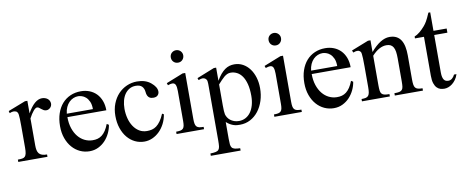

<svg xmlns="http://www.w3.org/2000/svg" viewBox="-71 -970 3656 1506"><g transform="rotate(-10 1756.5 -216.5)"><path d="M340.8 -406.2Q340.8 -397.5 337.4 -389.2Q334 -380.9 327.9 -374.8Q321.8 -368.7 313.7 -364.7Q305.7 -360.8 296.4 -360.8Q284.2 -360.8 274.7 -366.2Q265.1 -371.6 257.3 -378.2Q249.5 -384.8 242.2 -390.1Q234.9 -395.5 227.1 -395.5Q214.8 -395.5 197.5 -375.2Q180.2 -355 161.6 -319.3V-104Q161.6 -83 165 -66.9Q168.5 -50.8 177.2 -40Q186 -29.3 201.4 -23.9Q216.8 -18.6 240.7 -18.6V0H8.3V-18.6Q29.3 -18.6 43.2 -20.8Q57.1 -22.9 65.2 -31.2Q73.2 -39.6 76.7 -56.2Q80.1 -72.8 80.1 -101.1V-274.4Q80.1 -309.6 79.3 -330.3Q78.6 -351.1 76.9 -362.8Q75.2 -374.5 72.3 -379.9Q69.3 -385.3 65.4 -389.6Q54.7 -395.5 41.7 -396.5Q28.8 -397.5 8.3 -388.7L3.9 -406.2L142.6 -460H161.6V-359.9Q217.3 -460 277.3 -460Q290.5 -460 302.2 -456.1Q314 -452.1 322.5 -445.1Q331.1 -438 335.9 -428Q340.8 -418 340.8 -406.2Z M758.8 -163.6Q753.9 -130.9 738.8 -98.9Q723.6 -66.9 700.2 -41.7Q676.8 -16.6 645 -1Q613.3 14.6 574.7 14.6Q535.2 14.6 499.5 -1.7Q463.9 -18.1 437.3 -48.6Q410.6 -79.1 395 -122.3Q379.4 -165.5 379.4 -218.8Q379.4 -275.4 394.8 -320.3Q410.2 -365.2 437.7 -396.5Q465.3 -427.7 503.4 -444.3Q541.5 -460.9 586.9 -460.9Q624 -460.9 655.5 -448.5Q687 -436 710 -412.6Q732.9 -389.2 745.8 -355.5Q758.8 -321.8 758.8 -279.3H448.7Q448.7 -229.5 461.9 -189.9Q475.1 -150.4 497.6 -123Q520 -95.7 549.6 -81.3Q579.1 -66.9 611.8 -66.4Q633.8 -65.9 652.6 -71Q671.4 -76.2 687.5 -88.6Q703.6 -101.1 717.5 -121.8Q731.4 -142.6 743.2 -173.3ZM656.7 -306.6Q656.7 -343.8 646 -366.9Q635.3 -390.1 620.1 -403.3Q605 -416.5 588.4 -421.4Q571.8 -426.3 559.6 -426.3Q540 -426.3 521.2 -418.5Q502.4 -410.6 487.3 -395.5Q472.2 -380.4 461.9 -357.9Q451.7 -335.4 448.7 -306.6Z M1197.8 -169.9Q1191.4 -129.4 1173.8 -95.5Q1156.2 -61.5 1131.1 -37.1Q1106 -12.7 1075.2 1Q1044.4 14.6 1011.2 14.6Q971.7 14.6 937 -2.2Q902.3 -19 876.5 -50Q850.6 -81.1 835.7 -125Q820.8 -168.9 820.8 -223.1Q820.8 -276.4 837.9 -320.1Q855 -363.8 884 -394.8Q913.1 -425.8 951.9 -442.9Q990.7 -460 1034.2 -460Q1101.1 -460 1143.1 -425.3Q1164.1 -408.2 1175.3 -390.1Q1186.5 -372.1 1186.5 -353.5Q1186.5 -336.4 1175 -324.2Q1163.6 -312 1140.6 -312Q1133.3 -312 1124.5 -313.5Q1115.7 -314.9 1107.7 -320.6Q1099.6 -326.2 1093.8 -337.6Q1087.9 -349.1 1086.4 -369.1Q1084 -395.5 1068.1 -411.9Q1052.2 -428.2 1018.6 -428.2Q990.7 -428.2 968.8 -415.8Q946.8 -403.3 931.6 -381.6Q916.5 -359.9 908.7 -330.1Q900.9 -300.3 900.9 -265.6Q900.9 -226.1 910.4 -189.5Q919.9 -152.8 938.5 -124.8Q957 -96.7 983.9 -80.1Q1010.7 -63.5 1045.9 -63.5Q1066.4 -63.5 1085.2 -68.1Q1104 -72.8 1121.1 -85.4Q1138.2 -98.1 1154.1 -120.4Q1169.9 -142.6 1184.6 -177.2Z M1427.7 -599.6Q1427.7 -578.6 1413.8 -564Q1399.9 -549.3 1378.4 -549.3Q1356.9 -549.3 1342.8 -563.5Q1328.6 -577.6 1328.6 -599.6Q1328.6 -610.4 1332.5 -619.4Q1336.4 -628.4 1343.3 -634.8Q1350.1 -641.1 1359.1 -644.8Q1368.2 -648.4 1378.4 -648.4Q1388.7 -648.4 1397.7 -644.5Q1406.7 -640.6 1413.3 -634Q1419.9 -627.4 1423.8 -618.7Q1427.7 -609.9 1427.7 -599.6ZM1269 0V-18.6Q1290 -18.6 1303.5 -21.5Q1316.9 -24.4 1324.5 -32.5Q1332 -40.5 1334.7 -54.9Q1337.4 -69.3 1337.4 -91.8V-331.1Q1337.4 -363.3 1330.3 -379.9Q1323.2 -396.5 1303.7 -396.5Q1296.9 -396.5 1288.6 -394.5Q1280.3 -392.6 1269 -388.7L1262.7 -406.2L1397.9 -460H1418.9V-91.8Q1418.9 -69.3 1421.9 -54.9Q1424.8 -40.5 1432.4 -32.5Q1439.9 -24.4 1453.4 -21.5Q1466.8 -18.6 1487.8 -18.6V0Z M1976.6 -240.7Q1976.6 -188 1961.7 -141.6Q1946.8 -95.2 1919.7 -60.3Q1892.6 -25.4 1855 -5.4Q1817.4 14.6 1771.5 14.6Q1760.7 14.6 1748.5 13.7Q1736.3 12.7 1723.1 8.5Q1710 4.4 1695.3 -3.7Q1680.7 -11.7 1665 -25.9V109.4Q1665 135.7 1666.7 152.3Q1668.5 168.9 1676 178.5Q1683.6 188 1699 191.7Q1714.4 195.3 1741.2 196.3V214.8H1503.9V196.3Q1531.2 195.3 1546.9 191.9Q1562.5 188.5 1570.3 179Q1578.1 169.4 1580.1 152.3Q1582 135.3 1582 107.4V-315.9Q1582 -334.5 1581.8 -346.4Q1581.5 -358.4 1580.1 -366.5Q1578.6 -374.5 1575.2 -379.4Q1571.8 -384.3 1565.9 -388.7Q1558.1 -394 1546.1 -394.8Q1534.2 -395.5 1512.7 -386.7L1506.8 -403.3L1646.5 -459H1665V-354.5Q1682.1 -383.8 1699.2 -404.1Q1716.3 -424.3 1733.9 -436.8Q1751.5 -449.2 1770 -454.6Q1788.6 -460 1809.1 -460Q1846.2 -460 1877 -443.1Q1907.7 -426.3 1929.9 -396.7Q1952.1 -367.2 1964.4 -327.1Q1976.6 -287.1 1976.6 -240.7ZM1898.4 -194.3Q1898.4 -248.5 1888.2 -287.6Q1877.9 -326.7 1860.4 -351.6Q1842.8 -376.5 1819.3 -388.4Q1795.9 -400.4 1769.5 -400.4Q1754.9 -400.4 1742.4 -394.8Q1730 -389.2 1717.8 -379.2Q1705.6 -369.1 1692.9 -355.5Q1680.2 -341.8 1665 -325.2V-157.7Q1665 -105.5 1669.4 -86.4Q1672.9 -73.7 1680.7 -61Q1688.5 -48.3 1701.2 -38.3Q1713.9 -28.3 1731 -22Q1748 -15.6 1769.5 -15.6Q1798.3 -15.6 1822 -28.1Q1845.7 -40.5 1862.5 -63.5Q1879.4 -86.4 1888.9 -119.6Q1898.4 -152.8 1898.4 -194.3Z M2206.5 -599.6Q2206.5 -578.6 2192.6 -564Q2178.7 -549.3 2157.2 -549.3Q2135.7 -549.3 2121.6 -563.5Q2107.4 -577.6 2107.4 -599.6Q2107.4 -610.4 2111.3 -619.4Q2115.2 -628.4 2122.1 -634.8Q2128.9 -641.1 2137.9 -644.8Q2147 -648.4 2157.2 -648.4Q2167.5 -648.4 2176.5 -644.5Q2185.5 -640.6 2192.1 -634Q2198.7 -627.4 2202.6 -618.7Q2206.5 -609.9 2206.5 -599.6ZM2047.9 0V-18.6Q2068.8 -18.6 2082.3 -21.5Q2095.7 -24.4 2103.3 -32.5Q2110.8 -40.5 2113.5 -54.9Q2116.2 -69.3 2116.2 -91.8V-331.1Q2116.2 -363.3 2109.1 -379.9Q2102.1 -396.5 2082.5 -396.5Q2075.7 -396.5 2067.4 -394.5Q2059.1 -392.6 2047.9 -388.7L2041.5 -406.2L2176.8 -460H2197.8V-91.8Q2197.8 -69.3 2200.7 -54.9Q2203.6 -40.5 2211.2 -32.5Q2218.8 -24.4 2232.2 -21.5Q2245.6 -18.6 2266.6 -18.6V0Z M2704.6 -163.6Q2699.7 -130.9 2684.6 -98.9Q2669.4 -66.9 2646 -41.7Q2622.6 -16.6 2590.8 -1Q2559.1 14.6 2520.5 14.6Q2481 14.6 2445.3 -1.7Q2409.7 -18.1 2383.1 -48.6Q2356.4 -79.1 2340.8 -122.3Q2325.2 -165.5 2325.2 -218.8Q2325.2 -275.4 2340.6 -320.3Q2356 -365.2 2383.5 -396.5Q2411.1 -427.7 2449.2 -444.3Q2487.3 -460.9 2532.7 -460.9Q2569.8 -460.9 2601.3 -448.5Q2632.8 -436 2655.8 -412.6Q2678.7 -389.2 2691.7 -355.5Q2704.6 -321.8 2704.6 -279.3H2394.5Q2394.5 -229.5 2407.7 -189.9Q2420.9 -150.4 2443.4 -123Q2465.8 -95.7 2495.4 -81.3Q2524.9 -66.9 2557.6 -66.4Q2579.6 -65.9 2598.4 -71Q2617.2 -76.2 2633.3 -88.6Q2649.4 -101.1 2663.3 -121.8Q2677.2 -142.6 2689 -173.3ZM2602.5 -306.6Q2602.5 -343.8 2591.8 -366.9Q2581.1 -390.1 2565.9 -403.3Q2550.8 -416.5 2534.2 -421.4Q2517.6 -426.3 2505.4 -426.3Q2485.8 -426.3 2467 -418.5Q2448.2 -410.6 2433.1 -395.5Q2418 -380.4 2407.7 -357.9Q2397.5 -335.4 2394.5 -306.6Z M3007.3 0V-18.6Q3032.2 -18.6 3046.6 -21.7Q3061 -24.9 3068.6 -33.9Q3076.2 -43 3078.1 -59.1Q3080.1 -75.2 3080.1 -101.1V-283.7Q3080.1 -314 3076.7 -336.2Q3073.2 -358.4 3064.9 -372.6Q3056.6 -386.7 3043.5 -393.6Q3030.3 -400.4 3010.3 -400.4Q2981.9 -400.4 2952.9 -384.8Q2923.8 -369.1 2894.5 -336.9V-101.1Q2894.5 -74.7 2896.7 -58.6Q2898.9 -42.5 2906.7 -33.7Q2914.6 -24.9 2929 -21.7Q2943.4 -18.6 2967.8 -18.6V0H2745.6V-18.6Q2766.6 -18.6 2779.8 -21.7Q2793 -24.9 2800.3 -34.2Q2807.6 -43.5 2810.3 -59.6Q2813 -75.7 2813 -101.1V-267.6Q2813 -307.6 2812 -330.6Q2811 -353.5 2809.3 -365.7Q2807.6 -377.9 2804.9 -382.3Q2802.2 -386.7 2798.3 -389.6Q2782.2 -403.8 2745.6 -388.7L2737.8 -406.2L2874.5 -460H2894.5V-366.7Q2974.1 -460 3044.9 -460Q3077.6 -460 3100.1 -448Q3122.6 -436 3136.2 -414.1Q3149.9 -392.1 3156 -361.3Q3162.1 -330.6 3162.1 -293V-101.1Q3162.1 -76.2 3164.6 -60.1Q3167 -43.9 3174.3 -34.9Q3181.6 -25.9 3195.3 -22.2Q3209 -18.6 3231.4 -18.6V0Z M3512.7 -81.5Q3504.9 -56.6 3491.7 -38.6Q3478.5 -20.5 3463.4 -8.8Q3448.2 2.9 3431.9 8.8Q3415.5 14.6 3400.9 14.6Q3384.8 14.6 3369.1 10.3Q3353.5 5.9 3340.8 -7.1Q3328.1 -20 3320.3 -43.2Q3312.5 -66.4 3312.5 -104V-414.1H3240.7V-429.2Q3260.7 -436.5 3283 -454.8Q3305.2 -473.1 3324.2 -495.6Q3331.1 -503.9 3336.4 -511.2Q3341.8 -518.6 3348.1 -529.1Q3354.5 -539.6 3361.8 -555.2Q3369.1 -570.8 3379.4 -594.7H3394V-447.3H3499V-414.1H3394V-115.7Q3394 -93.8 3397.5 -79.6Q3400.9 -65.4 3407 -57.1Q3413.1 -48.8 3421.1 -45.4Q3429.2 -42 3438.5 -41.5Q3456.5 -40.5 3470.5 -51.5Q3484.4 -62.5 3493.2 -81.5Z"/></g></svg>

Font: Goda
Style: Regular
Weight: 400
Version: 1.0.5